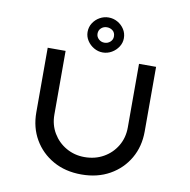

<svg xmlns="http://www.w3.org/2000/svg" viewBox="-98 -1038 1132 1141"><g transform="rotate(10 467.5 -467.5)"><path d="M467 6Q370 6 296.5 -35.5Q223 -77 181.5 -148.5Q140 -220 140 -311V-701H248V-317Q248 -255 277.5 -205.5Q307 -156 357 -127.5Q407 -99 467 -99Q531 -99 581.5 -127.5Q632 -156 661.5 -205.5Q691 -255 691 -317V-701H794V-311Q794 -220 752.5 -148.5Q711 -77 637.5 -35.5Q564 6 467 6ZM466 -730Q438 -730 413 -744.5Q388 -759 372.5 -783Q357 -807 357 -835Q357 -865 372.5 -889Q388 -913 413 -927Q438 -941 466 -941Q495 -941 520 -927Q545 -913 560.5 -889Q576 -865 576 -835Q576 -807 560.5 -783Q545 -759 520 -744.5Q495 -730 466 -730ZM466 -789Q487 -789 501.5 -802.5Q516 -816 516 -835Q516 -858 501 -870Q486 -882 466 -882Q446 -882 431.5 -869Q417 -856 417 -835Q417 -816 431.5 -802.5Q446 -789 466 -789Z"/></g></svg>

Font: Lexend Mega
Style: Regular
Weight: 400
Designer: Bonnie Shaver-Troup, Thomas Jockin
Foundry: Lexend
Version: Version 1.007